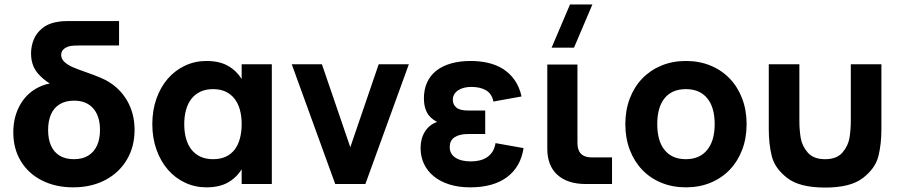

<svg xmlns="http://www.w3.org/2000/svg" viewBox="-20 -830 4056 866"><path d="M310 15Q231 15 169.8 -15.8Q108.5 -46.5 74.2 -102.8Q40 -159 40 -233Q40 -305.5 73.2 -361.5Q106.5 -417.5 168.5 -443Q185.5 -450 204.5 -453.5Q179 -469 158 -491Q120 -529 120 -589Q120 -620.5 131.8 -650.8Q143.5 -681 172.5 -704Q201.5 -727 250 -733Q261 -734.5 276.5 -734.8Q292 -735 315 -735H517V-625H346Q324.5 -625 312.8 -624.2Q301 -623.5 291 -621Q275 -616 265.5 -606.5Q256 -597 256 -582Q256 -564 270.8 -550.5Q285.5 -537 307.8 -527.2Q330 -517.5 369 -504Q410.5 -489.5 434.5 -479Q445.5 -474.5 456 -469Q518 -436 552.5 -377.5Q587 -319 587 -244Q587 -168.5 552.2 -109.8Q517.5 -51 454.8 -18Q392 15 310 15ZM314 -112Q352 -112 378.2 -128.2Q404.5 -144.5 417.8 -174Q431 -203.5 431 -244Q431 -306 400.5 -341Q370 -376 314 -376Q276 -376 249.8 -360.2Q223.5 -344.5 210.2 -314.8Q197 -285 197 -244Q197 -201.5 210.5 -172Q224 -142.5 250.2 -127.2Q276.5 -112 314 -112Z M1206 -540V0H1070V-66.5Q1046 -28 1007.5 -6.5Q969 15 911 15Q859.5 15 814.8 -6Q770 -27 737.2 -64.8Q704.5 -102.5 685.8 -155Q667 -207.5 667 -270Q667 -333 685.8 -385.5Q704.5 -438 737.2 -475.5Q770 -513 814.8 -534Q859.5 -555 911 -555Q969 -555 1007.5 -533.5Q1046 -512 1070 -473.5V-540ZM941 -428Q908.5 -428 884 -416.5Q859.5 -405 843.2 -384Q827 -363 819 -334Q811 -305 811 -270Q811 -234 819.2 -204.8Q827.5 -175.5 843.8 -155Q860 -134.5 884.5 -123.2Q909 -112 941 -112Q974.5 -112 998.8 -123.5Q1023 -135 1038.8 -155.8Q1054.5 -176.5 1062.2 -205.8Q1070 -235 1070 -270Q1070 -306.5 1061.8 -335.8Q1053.5 -365 1037.2 -385.5Q1021 -406 997 -417Q973 -428 941 -428Z M1492 0 1296 -540H1432L1560 -166L1688 -540H1824L1628 0Z M2100.5 15Q2205 15 2266.8 -31Q2328.5 -77 2341.5 -162L2215 -184.5Q2211.5 -162 2201.5 -146.2Q2191.5 -130.5 2176.8 -120.8Q2162 -111 2143.5 -106.5Q2125 -102 2104 -102Q2059.5 -102 2034 -119Q2008.5 -136 2008.5 -166Q2008.5 -197 2030.8 -211.2Q2053 -225.5 2090.5 -225.5H2168.5V-331.5H2090.5Q2054.5 -331.5 2038.5 -344.8Q2022.5 -358 2022.5 -380Q2022.5 -395 2029.5 -405.8Q2036.5 -416.5 2048 -423.8Q2059.5 -431 2074.5 -434.5Q2089.5 -438 2105.5 -438Q2145.5 -438 2171.8 -423Q2198 -408 2205.5 -372L2332.5 -395Q2322.5 -439 2300.8 -469.5Q2279 -500 2248.8 -519Q2218.5 -538 2181.3 -546.5Q2144 -555 2103.5 -555Q2053.5 -555 2014.3 -543.8Q1975 -532.5 1947.8 -511Q1920.5 -489.5 1906.3 -458Q1892 -426.5 1892 -386.5Q1892 -349.5 1905.3 -323.5Q1918.5 -297.5 1951.5 -280Q1916 -267.5 1896.5 -236.2Q1877 -205 1877 -162Q1877 -123.5 1892.3 -91Q1907.5 -58.5 1936.3 -35Q1965 -11.5 2006.5 1.8Q2048 15 2100.5 15Z M2468 -615 2551 -810H2652L2569 -615ZM2740.5 0H2622.5Q2539.5 0 2494 -41.5Q2448.5 -83 2448.5 -159V-539H2584.5V-185Q2584.5 -120 2649.5 -120H2740.5Z M3073.5 15Q3013 15 2962.8 -5.8Q2912.5 -26.5 2876.5 -64.2Q2840.5 -102 2820.5 -154.5Q2800.5 -207 2800.5 -270Q2800.5 -333 2820.5 -385.5Q2840.5 -438 2876.5 -475.5Q2912.5 -513 2962.8 -534Q3013 -555 3073.5 -555Q3134.5 -555 3184.8 -534.2Q3235 -513.5 3271.2 -475.8Q3307.5 -438 3327.5 -385.5Q3347.5 -333 3347.5 -270Q3347.5 -207 3327.5 -154.5Q3307.5 -102 3271.2 -64.2Q3235 -26.5 3184.8 -5.8Q3134.5 15 3073.5 15ZM3073.5 -112Q3135.5 -112 3169.5 -153.5Q3203.5 -195 3203.5 -270Q3203.5 -346 3169.8 -387Q3136 -428 3073.5 -428Q3011 -428 2977.8 -387.2Q2944.5 -346.5 2944.5 -270Q2944.5 -194 2978 -153Q3011.5 -112 3073.5 -112Z M3447.5 -247V-540H3585.5V-285Q3585.5 -244 3591.5 -208Q3597.5 -172 3623.2 -142Q3649 -112 3701.5 -112Q3754 -112 3779.8 -142Q3805.5 -172 3811.5 -208Q3817.5 -244 3817.5 -285V-540H3955.5V-247Q3955.5 -179.5 3941.8 -125Q3928 -70.5 3872.2 -27.2Q3816.5 16 3701.5 16Q3586.5 16 3530.8 -27.2Q3475 -70.5 3461.2 -125Q3447.5 -179.5 3447.5 -247Z"/></svg>

Font: Vela Sans ExtBd
Style: Regular
Weight: 800
Designer: Principal design: Mikhail Sharanda - project Manrope.
Design modification: Ravid Balaliev
Foundry: Mikhail Sharanda
Version: Version 1.001